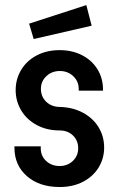

<svg xmlns="http://www.w3.org/2000/svg" viewBox="-20 -725 474 759"><path d="M37.1 -141.3V-146.5H141.1V-138.5Q141.1 -108.5 162.5 -88.6Q183.9 -68.7 215.9 -68.7Q246.9 -68.7 268 -88.8Q289.1 -109 289.1 -138.5Q289.1 -169.5 268.5 -189.4Q247.9 -209.3 215.9 -209.3Q164.7 -209.3 124.9 -230.9Q85.1 -252.5 63.5 -289Q41.9 -325.5 41.9 -368.9Q41.9 -412.2 63.5 -448.4Q85.1 -484.7 124.6 -505.7Q164.2 -526.8 215.9 -526.8Q265.3 -526.8 304.2 -506.9Q343.1 -487 365.1 -451.5Q387.2 -415.9 387.2 -370.8V-366.7H291.1V-374.1Q291.1 -403.5 269.5 -423.9Q247.9 -444.3 216.4 -444.3Q184.9 -444.3 163.3 -423.9Q141.7 -403.5 141.7 -374.1Q141.7 -343.1 162.6 -322.9Q183.5 -302.7 215.9 -302.3Q268.1 -300.9 308.1 -279.3Q348.1 -257.7 369.9 -221.7Q391.7 -185.6 391.7 -141.7Q391.7 -98.4 369.7 -62.6Q347.7 -26.9 307.9 -6.3Q268.1 14.3 215.9 14.3Q135.6 14.3 86.4 -28.7Q37.1 -71.7 37.1 -141.3ZM95.1 -631.5 321.3 -704.9 342.3 -623.4 113.1 -570.7Z"/></svg>

Font: Lineal Thin
Style: Regular
Weight: 200
Designer: Created by Frank Adebiaye with contributions from Anton Moglia & Ariel Martín Pérez
Created by Frank ADEBIAYE with FontF
Foundry: Velvetyne Type Foundry
Version: Version 2.000;Glyphs 3.2 (3227)